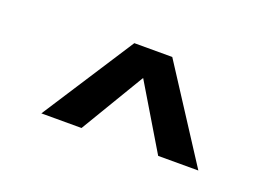

<svg xmlns="http://www.w3.org/2000/svg" viewBox="-50 -819 690 485"><g transform="rotate(20 295.0 -576.5)"><path d="M84 -453 244 -700H346L506 -453H398L295 -625L192 -453Z"/></g></svg>

Font: Host Grotesk SemiBold
Style: Regular
Weight: 600
Designer: Doukan Karapınar
Foundry: Element Type
Version: Version 1.003